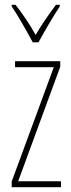

<svg xmlns="http://www.w3.org/2000/svg" viewBox="-20 -783 298 803"><path d="M117 -606H141C167 -653 201 -713 230 -756V-763H214C180 -717 155 -681 129 -637C105 -681 71 -730 45 -763H29V-756C51 -725 90 -656 117 -606ZM235 0V-25H56L232 -504V-527H43V-502H205L29 -24V0Z"/></svg>

Font: Noto Sans Malayalam ExtraCondensed Thin
Style: Regular
Weight: 100
Width: 2
Designer: Jelle Bosma - Monotype Design Team
Foundry: Monotype Imaging Inc.
Version: Version 2.104